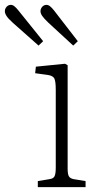

<svg xmlns="http://www.w3.org/2000/svg" viewBox="-95 -772 413 792"><path d="M61 0V-25L109 -33Q125 -35 130 -45Q135 -55 135 -81V-401Q135 -437 129 -448.5Q123 -460 101 -463L50 -470L53 -497L173 -509L184 -503V-77Q184 -54 189 -45Q194 -36 209 -33L258 -25V0ZM64 -584 -42 -678Q-61 -695 -68 -706Q-75 -717 -75 -726Q-75 -733 -71.5 -739Q-68 -745 -62.5 -748.5Q-57 -752 -51 -752Q-43 -752 -36 -746.5Q-29 -741 -20 -730L83 -602ZM207 -584 105 -678Q86 -696 79 -706.5Q72 -717 72 -726Q72 -733 75.5 -739Q79 -745 84.5 -748.5Q90 -752 96 -752Q104 -752 111 -746.5Q118 -741 127 -730L226 -602Z"/></svg>

Font: Literata ExtraLight
Style: Regular
Weight: 250
Designer: Latin by Veronika Burian and Jose Scaglione. Greek by Irene Vlachou. Cyrillic by Vera Evstafieva.
Foundry: TypeTogether
Version: Version 3.103;gftools[0.9.29]